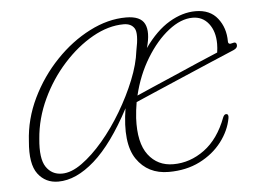

<svg xmlns="http://www.w3.org/2000/svg" viewBox="-40 -497 740 553"><g transform="rotate(-5 330.0 -220.0)"><path d="M427 7.5Q366.5 7.5 334.5 -39.2Q302.5 -86 318.5 -186Q266.5 -87.5 212.8 -40Q159 7.5 107.5 7.5Q70.5 7.5 48.8 -21.2Q27 -50 33 -115.5Q36.5 -179.5 65.2 -239Q94 -298.5 138.8 -345.2Q183.5 -392 236.8 -419.2Q290 -446.5 342.5 -446.5Q384.5 -446.5 396.2 -422.8Q408 -399 395 -353.5Q429 -401.5 467.2 -424.2Q505.5 -447 543.5 -447Q585.5 -447 607.2 -419.2Q629 -391.5 629 -352.5Q629 -342 641 -346Q653.5 -350.5 654 -339Q654.5 -331 643.5 -326Q618.5 -315.5 577 -297.8Q535.5 -280 490 -260.5Q444.5 -241 407 -224.8Q369.5 -208.5 352 -201Q348 -178 346.5 -155Q343 -83.5 369.8 -48.5Q396.5 -13.5 442 -13.5Q490.5 -13.5 532 -44Q573.5 -74.5 596.5 -135.5Q600 -144 605.5 -144Q613.5 -144 611.5 -132Q605 -96 580.5 -64Q556 -32 516.8 -12.2Q477.5 7.5 427 7.5ZM533.5 -429Q499.5 -429 463.8 -401Q428 -373 399 -325.5Q370 -278 356 -219.5Q373.5 -227.5 403.2 -240.2Q433 -253 468 -268.2Q503 -283.5 536.5 -298Q570 -312.5 595.5 -323Q597.5 -336.5 597.5 -348Q597.5 -384 580 -406.5Q562.5 -429 533.5 -429ZM63.5 -120Q58 -63 74.2 -38.8Q90.5 -14.5 120 -14.5Q147 -14.5 178 -36.8Q209 -59 240 -95.5Q271 -132 297.2 -176.2Q323.5 -220.5 341.5 -265.2Q359.5 -310 364 -348Q374.5 -397.5 365.2 -412.5Q356 -427.5 334 -427.5Q290 -427.5 244.2 -401.8Q198.5 -376 159 -332.2Q119.5 -288.5 93.8 -233.5Q68 -178.5 63.5 -120Z"/></g></svg>

Font: Fraunces 72pt S050 Thin
Style: Italic
Weight: 100
Italic angle: -16°
Version: Version 1.000; ttfautohint (v1.8.3)